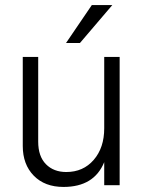

<svg xmlns="http://www.w3.org/2000/svg" viewBox="-20 -732 569 759"><path d="M296 -562H241L343 -712H424ZM453 0H392V-91Q352 7 231 7Q157 7 113.5 -37.5Q70 -82 70 -155V-507H131V-172Q131 -114 161.5 -83Q192 -52 242 -52Q309 -52 350.5 -100Q392 -148 392 -225V-507H453Z"/></svg>

Font: Hind Mysuru Light
Style: Regular
Weight: 300
Designer: Manushi Parikh, Hitesh Malaviya
Foundry: Indian Type Foundry
Version: Version 0.703;PS 1.0;hotconv 1.0.86;makeotf.lib2.5.63406